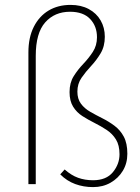

<svg xmlns="http://www.w3.org/2000/svg" viewBox="-20 -752 570 784"><path d="M360 12Q321 12 287 -0.5Q253 -13 226 -40L244 -60Q271 -36 299 -26Q327 -16 360 -16Q414 -16 441 -49Q468 -82 468 -122Q468 -159 453.5 -182.5Q439 -206 415.5 -221.5Q392 -237 366 -250Q340 -263 316.5 -278Q293 -293 278.5 -316.5Q264 -340 264 -376Q264 -414 281 -441Q298 -468 320 -491Q342 -514 359 -540Q376 -566 376 -600Q376 -645 348 -674.5Q320 -704 266 -704Q203 -704 164.5 -660.5Q126 -617 126 -524V0H96V-538Q96 -599 118 -642.5Q140 -686 178.5 -709Q217 -732 268 -732Q311 -732 342.5 -715Q374 -698 391 -668.5Q408 -639 408 -602Q408 -563 391 -534.5Q374 -506 352 -482.5Q330 -459 313 -434.5Q296 -410 296 -378Q296 -348 310.5 -328.5Q325 -309 348.5 -295.5Q372 -282 398 -269Q424 -256 447.5 -238.5Q471 -221 485.5 -194Q500 -167 500 -124Q500 -85 481.5 -54.5Q463 -24 431.5 -6Q400 12 360 12Z"/></svg>

Font: Source Sans 3 ExtraLight ExtraLight
Style: Regular
Weight: 250
Version: Version 3.052;hotconv 1.1.0;makeotfexe 2.6.0